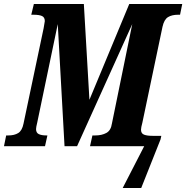

<svg xmlns="http://www.w3.org/2000/svg" viewBox="-40 -734 935 964"><path d="M684 0H412L424 -54H439Q471 -54 494 -66.5Q517 -79 522 -114L624 -613L347 0H284L250 -613L147 -119Q141 -95 141 -86Q141 -67 155 -60.5Q169 -54 193 -54H198L186 0H-20L-9 -54H2Q32 -54 51.5 -66Q71 -78 78 -113L179 -592Q185 -624 185 -628Q185 -647 171 -653.5Q157 -660 128 -660H117L130 -714H381L409 -233L609 -714H875L864 -660H854Q823 -660 803.5 -648Q784 -636 776 -600L675 -119Q668 -93 668 -83Q668 -64 683 -58Q698 -52 726 -52H770L766 -34L669 210H576Z"/></svg>

Font: Noto Serif CondExtraBold
Style: Italic
Weight: 800
Width: 3
Italic angle: -12°
Designer: Monotype Design Team
Foundry: Monotype Imaging Inc.
Version: Version 1.001